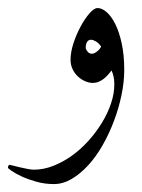

<svg xmlns="http://www.w3.org/2000/svg" viewBox="-57 -237 357 482"><path d="M254.9 -61Q254.9 -31.2 248 1.7Q241.2 34.7 229.2 66.4Q217.3 98.1 200.9 127Q184.6 155.8 164.8 177.5Q145 199.2 123 212.2Q101.1 225.1 78.1 225.1Q55.2 225.1 34.4 219.2Q13.7 213.4 -2.2 206.1Q-18.1 198.7 -27.6 192.1Q-37.1 185.5 -37.1 184.1Q-37.1 181.6 -35.9 179.2Q-34.7 176.8 -33.2 176.8Q-31.7 176.8 -24.4 178.7Q-17.1 180.7 -7.6 182.9Q2 185.1 11.7 187Q21.5 189 27.8 189Q52.2 189 76.7 179.4Q101.1 169.9 123.5 153.8Q146 137.7 165.3 116.2Q184.6 94.7 199 71Q213.4 47.4 221.7 22.7Q230 -2 230 -24.9Q230 -37.1 228 -45.2Q226.1 -53.2 223.1 -60.1Q219.2 -55.2 214.4 -49.6Q209.5 -43.9 203.6 -39.3Q197.8 -34.7 190.7 -31.7Q183.6 -28.8 175.8 -28.8Q166.5 -28.8 156.5 -33.2Q146.5 -37.6 138.4 -45.2Q130.4 -52.7 125.2 -63.5Q120.1 -74.2 120.1 -86.9Q120.1 -106 127.4 -128.4Q134.8 -150.9 145.5 -170.7Q156.2 -190.4 167.7 -203.6Q179.2 -216.8 188 -216.8Q198.7 -216.8 210.4 -206.8Q222.2 -196.8 232.2 -177Q242.2 -157.2 248.5 -128.2Q254.9 -99.1 254.9 -61ZM196.8 -120.1Q191.4 -128.4 184.1 -132.8Q176.8 -137.2 171.9 -137.2Q164.6 -137.2 161.4 -131.3Q158.2 -125.5 158.2 -117.2Q158.2 -113.3 162.6 -107.7Q167 -102.1 173.8 -102.1Q179.2 -102.1 186.5 -107.7Q193.8 -113.3 196.8 -120.1Z"/></svg>

Font: Scheherazade Rohingya
Style: Regular
Weight: 400
Designer: SIL International
Foundry: SIL International
Version: Version 2.000 (build 440/429)